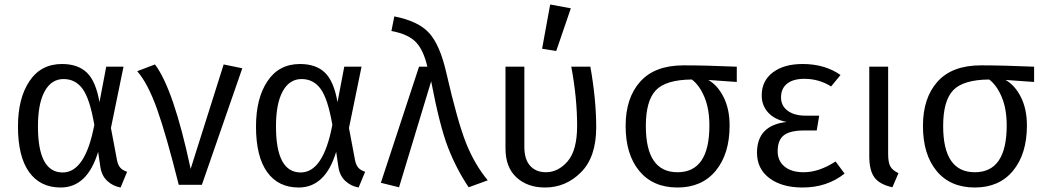

<svg xmlns="http://www.w3.org/2000/svg" viewBox="-20 -823 4656 855"><path d="M263 -471Q209 -471 179 -416.5Q149 -362 149 -260Q149 -55 259 -55Q360 -55 400 -267Q380 -383 348 -427Q316 -471 263 -471ZM256 -538Q327 -538 367 -499.5Q407 -461 423 -368L453 -526H530L474 -253L501 -110Q505 -89 515 -77Q525 -65 546 -58L517 12Q483 6 458 -17Q433 -40 427 -79L417 -147Q369 12 250 12Q159 12 109.5 -57Q60 -126 60 -260Q60 -385 111 -461.5Q162 -538 256 -538Z M591 -506 670 -536Q753 -427 829 -71L976 -536L1059 -519L879 0H776Q721 -220 680 -335.5Q639 -451 591 -506Z M1323 -471Q1269 -471 1239 -416.5Q1209 -362 1209 -260Q1209 -55 1319 -55Q1420 -55 1460 -267Q1440 -383 1408 -427Q1376 -471 1323 -471ZM1316 -538Q1387 -538 1427 -499.5Q1467 -461 1483 -368L1513 -526H1590L1534 -253L1561 -110Q1565 -89 1575 -77Q1585 -65 1606 -58L1577 12Q1543 6 1518 -17Q1493 -40 1487 -79L1477 -147Q1429 12 1310 12Q1219 12 1169.5 -57Q1120 -126 1120 -260Q1120 -385 1171 -461.5Q1222 -538 1316 -538Z M1723 -685 1736 -750Q1843 -729 1891 -676Q1939 -623 1967 -501Q2018 -279 2056 -184.5Q2094 -90 2152 -20L2067 11Q2012 -71 1975 -166.5Q1938 -262 1900 -461L1757 11L1676 -9L1846 -526H1883Q1866 -600 1832 -635.5Q1798 -671 1723 -685Z M2524 -526H2609Q2635 -379 2635 -256Q2635 -124 2567.5 -56Q2500 12 2407 12Q2329 12 2280 -33Q2231 -78 2231 -162V-526H2315V-169Q2315 -113 2341 -84.5Q2367 -56 2411 -56Q2466 -56 2508 -105Q2550 -154 2550 -263Q2550 -387 2524 -526ZM2522 -786 2457 -596 2394 -606 2430 -803Z M2997 -56Q3139 -56 3139 -264Q3139 -338 3117 -390.5Q3095 -443 3061 -469Q2945 -468 2900.5 -421Q2856 -374 2856 -262Q2856 -56 2997 -56ZM3261 -458 3134 -467Q3176 -443 3202.5 -390Q3229 -337 3229 -264Q3229 -138 3167.5 -63Q3106 12 2997 12Q2888 12 2827 -61.5Q2766 -135 2766 -262Q2766 -387 2831 -459.5Q2896 -532 3024 -532Q3123 -532 3261 -526Z M3554 -538Q3653 -538 3723 -489L3681 -438Q3627 -472 3562 -472Q3512 -472 3485 -450.5Q3458 -429 3458 -389Q3458 -352 3487.5 -330Q3517 -308 3567 -308H3628L3617 -242H3561Q3498 -242 3470.5 -220.5Q3443 -199 3443 -149Q3443 -107 3473.5 -81.5Q3504 -56 3559 -56Q3627 -56 3701 -104L3741 -50Q3663 12 3554 12Q3462 12 3406.5 -29.5Q3351 -71 3351 -143Q3351 -265 3483 -280Q3430 -290 3401 -321.5Q3372 -353 3372 -398Q3372 -463 3421.5 -500.5Q3471 -538 3554 -538Z M3935 -526V-137Q3935 -99 3945 -81.5Q3955 -64 3981 -52L3954 11Q3896 -2 3873.5 -33.5Q3851 -65 3851 -127V-526Z M4321 -56Q4463 -56 4463 -264Q4463 -338 4441 -390.5Q4419 -443 4385 -469Q4269 -468 4224.5 -421Q4180 -374 4180 -262Q4180 -56 4321 -56ZM4585 -458 4458 -467Q4500 -443 4526.5 -390Q4553 -337 4553 -264Q4553 -138 4491.5 -63Q4430 12 4321 12Q4212 12 4151 -61.5Q4090 -135 4090 -262Q4090 -387 4155 -459.5Q4220 -532 4348 -532Q4447 -532 4585 -526Z"/></svg>

Font: FiraSans
Style: Regular
Weight: 350
Designer: Carrois Corporate & Edenspiekermann AG
Foundry: Carrois Corporate GbR & Edenspiekermann AG
Version: Version 3.106;PS 003.106;hotconv 1.0.70;makeotf.lib2.5.58329